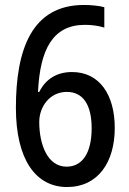

<svg xmlns="http://www.w3.org/2000/svg" viewBox="-20 -743 520 773"><path d="M44 -309C44 -99 125 10 250 10C374 10 442 -89 442 -228C442 -361 381 -453 270 -453C207 -453 163 -423 138 -373H133C141 -543 192 -643 322 -643C350 -643 377 -639 400 -632V-714C378 -720 346 -723 318 -723C108 -723 44 -544 44 -309ZM248 -72C171 -72 138 -162 138 -252C138 -313 180 -373 249 -373C315 -373 349 -320 349 -227C349 -123 309 -72 248 -72Z"/></svg>

Font: Noto Sans Sinhala UI Condensed Medium
Style: Regular
Weight: 500
Width: 3
Designer: Jelle Bosma - Monotype Design Team
Foundry: Monotype Imaging Inc.
Version: Version 2.006